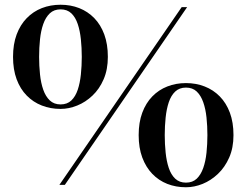

<svg xmlns="http://www.w3.org/2000/svg" viewBox="-20 -780 1040 810"><path d="M230.5 0 746.5 -750H769.5L253.5 0ZM235.5 -320.5Q193 -320.5 156.5 -334.8Q120 -349 92.8 -376.8Q65.5 -404.5 50.2 -445.5Q35 -486.5 35 -540Q35 -593.5 50.2 -634.5Q65.5 -675.5 92.8 -703.5Q120 -731.5 156.5 -745.8Q193 -760 235.5 -760Q278 -760 314.2 -745.8Q350.5 -731.5 377.8 -703.5Q405 -675.5 420 -634.5Q435 -593.5 435 -540Q435 -486.5 417.2 -445.5Q399.5 -404.5 370.2 -376.8Q341 -349 305.8 -334.8Q270.5 -320.5 235.5 -320.5ZM235.5 -339.5Q263.5 -339.5 281 -356.2Q298.5 -373 308 -401.5Q317.5 -430 321.2 -466Q325 -502 325 -540Q325 -578.5 321.2 -614.2Q317.5 -650 308 -678.5Q298.5 -707 281 -723.8Q263.5 -740.5 235.5 -740.5Q208 -740.5 190.2 -723.8Q172.5 -707 162.5 -678.5Q152.5 -650 148.8 -614.2Q145 -578.5 145 -540Q145 -502 148.8 -466Q152.5 -430 162.5 -401.5Q172.5 -373 190.2 -356.2Q208 -339.5 235.5 -339.5ZM764.5 10Q722 10 685.8 -4.2Q649.5 -18.5 622.5 -46.5Q595.5 -74.5 580.2 -115.5Q565 -156.5 565 -210Q565 -263.5 580.2 -304.5Q595.5 -345.5 622.5 -373.2Q649.5 -401 685.8 -415.2Q722 -429.5 764.5 -429.5Q807 -429.5 843.5 -415.2Q880 -401 907.2 -373.2Q934.5 -345.5 949.8 -304.5Q965 -263.5 965 -210Q965 -156.5 947 -115.5Q929 -74.5 899.5 -46.5Q870 -18.5 834.8 -4.2Q799.5 10 764.5 10ZM764.5 -9.5Q792.5 -9.5 810 -26.2Q827.5 -43 837.5 -71.5Q847.5 -100 851.2 -136Q855 -172 855 -210Q855 -248.5 851.2 -284.2Q847.5 -320 837.5 -348.5Q827.5 -377 810 -393.8Q792.5 -410.5 764.5 -410.5Q737 -410.5 719.2 -393.8Q701.5 -377 692 -348.5Q682.5 -320 678.8 -284.2Q675 -248.5 675 -210Q675 -172 678.8 -136Q682.5 -100 692 -71.5Q701.5 -43 719.2 -26.2Q737 -9.5 764.5 -9.5Z"/></svg>

Font: Bodoni Moda SC 11pt
Style: Regular
Weight: 400
Version: Version 2.005